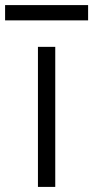

<svg xmlns="http://www.w3.org/2000/svg" viewBox="-39 -734 366 754"><path d="M110 -550H178V0H110ZM-19 -714H307V-654H-19Z"/></svg>

Font: Krub
Style: Regular
Weight: 400
Designer: Ekaluck Peanpanawate
Foundry: Cadson Demak Co.,Ltd.
Version: Version 1.000; ttfautohint (v1.6)